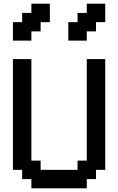

<svg xmlns="http://www.w3.org/2000/svg" viewBox="-20 -1020 640 1040"><path d="M450 0V-50H500V-100H550V-700H450V-150H400V-100H200V-150H150V-700H50V-100H100V-50H150V0ZM50 -800H150V-850H200V-900H250V-1000H150V-950H100V-900H50ZM350 -800H450V-850H500V-900H550V-1000H450V-950H400V-900H350Z"/></svg>

Font: Matrix Sans Video
Style: Regular
Weight: 400
Designer: Brad Neil
Version: Version 1.100